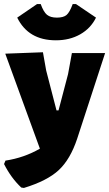

<svg xmlns="http://www.w3.org/2000/svg" viewBox="-31 -734 539 948"><path d="M344 -714 443 -647Q417 -594 365 -564.5Q313 -535 245 -535Q109 -535 54 -647L152 -714H170Q184 -675 201 -661Q218 -647 250 -647Q282 -647 297.5 -660Q313 -673 328 -714ZM181 -476 197 -386 248 -189H258L305 -368L324 -472H488L350 -49Q316 53 259 106Q202 159 87 194L74 192Q24 145 -11 76L-4 59Q88 45 166 0L-5 -469Z"/></svg>

Font: Alegreya Sans Black
Style: Regular
Weight: 900
Designer: Juan Pablo del Peral
Foundry: Huerta Tipografica
Version: Version 2.007